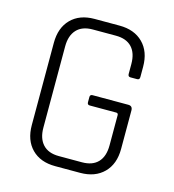

<svg xmlns="http://www.w3.org/2000/svg" viewBox="-99 -726 736 810"><g transform="rotate(15 269.5 -321.5)"><path d="M324 0H215Q150 0 112.5 -38Q75 -76 75 -142V-501Q75 -567 112.5 -605Q150 -643 215 -643H324Q389 -643 427 -605Q465 -567 465 -501V-456Q465 -444 454 -444H425Q414 -444 414 -456V-499Q414 -547 390 -572.5Q366 -598 320 -598H219Q173 -598 149 -572Q125 -546 125 -499V-144Q125 -97 149 -71Q173 -45 219 -45H320Q366 -45 390 -70.5Q414 -96 414 -144V-276Q414 -285 405 -285H290Q279 -285 279 -296V-319Q279 -330 290 -330H446Q465 -330 465 -310V-142Q465 -76 427 -38Q389 0 324 0Z"/></g></svg>

Font: Rajdhani
Style: Regular
Weight: 400
Designer: Satya Rajpurohit, Jyotish Sonowal
Foundry: Indian Type Foundry
Version: Version 1.201 February 1, 2022